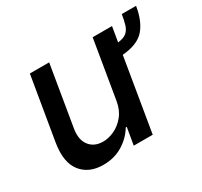

<svg xmlns="http://www.w3.org/2000/svg" viewBox="-124 -740 965 915"><g transform="rotate(-30 358.5 -282.5)"><path d="M638.5 -571.7H717Q704.5 -493.6 667.1 -450.8Q629.6 -408 545.5 -401.3L478.7 0H374.3L390.3 -94.5H384.6Q359 -50.8 312.3 -21.8Q265.6 7.1 204.2 7.1Q125.7 7.1 84.3 -44.9Q43 -96.9 59.3 -198.5L117.5 -545.5H223.7L168 -211.3Q159.1 -155.5 184.5 -122.5Q209.9 -89.5 259.2 -89.5Q289.1 -89.5 321 -104.4Q353 -119.3 377.7 -149.7Q402.3 -180 409.8 -226.2L463.1 -545.5H569.6L555.8 -463.4Q587.4 -467 603.2 -479.9Q619 -492.9 626.1 -515.6Q633.2 -538.4 638.5 -571.7Z"/></g></svg>

Font: Inter UI Medium
Style: Italic
Weight: 500
Italic angle: 9.39999°
Designer: Rasmus Andersson
Foundry: rsms
Version: 3.2;8d6f07862